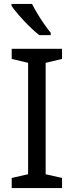

<svg xmlns="http://www.w3.org/2000/svg" viewBox="-20 -964 379 984"><path d="M40 -662V-714H298V-662L214 -642V-71L298 -52V0H40V-52L124 -71V-642ZM144 -944Q155 -922 171.5 -894.5Q188 -867 206.5 -840.5Q225 -814 240 -796V-784H181Q158 -802 129 -830.5Q100 -859 75.5 -887.5Q51 -916 39 -934V-944Z"/></svg>

Font: BC Sans
Style: Regular
Weight: 400
Designer: Monotype Design Team
Province of B.C.
Foundry: Monotype Imaging Inc.
Version: Version 2.000;GOOG;noto-source:20170915:90ef993387c0